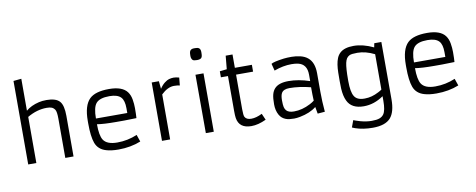

<svg xmlns="http://www.w3.org/2000/svg" viewBox="-82 -1245 4662 1882"><g transform="rotate(-10 2249.0 -303.5)"><path d="M383.3 -515.1Q286.1 -515.1 190.4 -459V0H109.4V-831.1L188.5 -838.9V-521Q238.8 -564 319.3 -583Q351.6 -590.8 395.5 -590.8Q439.5 -590.8 472.7 -580.8Q505.9 -570.8 525.4 -548.8Q560.5 -509.3 560.5 -404.8V0H478.5V-390.1Q478.5 -460.4 464.8 -480.7Q451.2 -501 432.4 -508.1Q413.6 -515.1 383.3 -515.1Z M1230 -30.8Q1128.9 9.8 1006.8 9.8Q936 9.8 886.7 -4.9Q808.1 -27.3 782.2 -97.7Q758.3 -163.6 758.3 -293V-317.9Q758.3 -472.7 822.8 -535.2Q880.9 -590.8 1016.6 -590.8Q1148.9 -590.8 1197.3 -525.4Q1220.7 -493.7 1228.3 -448.5Q1235.8 -403.3 1235.8 -362.3Q1235.8 -298.3 1232.9 -263.2Q1164.1 -260.3 1109.4 -260.3Q1109.4 -260.3 1030.8 -260.3Q907.7 -260.3 841.3 -271Q841.3 -158.7 869.6 -114.3Q904.3 -60.1 1007.8 -60.1Q1111.3 -60.1 1206.1 -100.6ZM1153.3 -328.1V-375Q1153.3 -451.7 1123.5 -484.4Q1090.3 -521 1008.8 -521Q911.1 -521 875.5 -478.5Q841.3 -438 841.3 -328.1Z M1649.4 -510.3Q1586.9 -510.3 1522 -447.8V0H1440.9V-581.1H1512.2L1520 -503.9Q1543 -539.6 1569.6 -559.6Q1596.2 -579.6 1613.3 -584Q1637.7 -590.8 1659.7 -590.8Q1681.6 -590.8 1714.8 -582L1707.5 -504.4Q1682.6 -510.3 1649.4 -510.3Z M1916 -720.2Q1883.3 -720.2 1874 -729.5Q1859.4 -744.6 1859.4 -771.2Q1859.4 -797.9 1862.5 -809.3Q1865.7 -820.8 1872.1 -827.1Q1883.8 -838.9 1908 -838.9Q1932.1 -838.9 1942.6 -836.4Q1953.1 -834 1960 -827.1Q1971.7 -815.4 1971.7 -788.8Q1971.7 -762.2 1969 -750.7Q1966.3 -739.3 1960 -732.4Q1947.8 -720.2 1916 -720.2ZM1876.5 -581.1H1956.5V0H1877.4Z M2477.5 -27.8Q2397.9 9.8 2330.6 9.8Q2208.5 9.8 2191.9 -94.7Q2188 -119.6 2188 -167V-513.2H2117.7V-573.2L2188 -581.1L2200.7 -713.9H2268.6V-581.1H2438V-513.2H2268.6V-168.5Q2268.6 -108.4 2277.3 -91.8Q2293.5 -61.5 2341.8 -61.5Q2390.1 -61.5 2449.7 -91.3Z M3053.2 -206.1Q3053.2 -108.9 3062.5 -3.9L2990.2 2L2978 -65.9Q2916 -16.1 2814 3.4Q2780.8 9.8 2754.9 9.8Q2729 9.8 2709.2 7.3Q2689.5 4.9 2671.1 -2.2Q2652.8 -9.3 2637.2 -22Q2621.6 -34.7 2609.9 -55.7Q2585 -100.1 2585 -162.4Q2585 -224.6 2594 -259Q2603 -293.5 2624 -316.4Q2665.5 -361.8 2763.7 -361.8Q2861.8 -361.8 2973.1 -324.7V-388.2Q2973.1 -494.1 2885.7 -513.7Q2857.4 -520 2820.8 -520Q2737.3 -520 2647.5 -486.8L2629.4 -557.1Q2654.3 -573.7 2756.3 -586.9Q2788.6 -590.8 2833.7 -590.8Q2878.9 -590.8 2922.4 -580.1Q2965.8 -569.3 2994.6 -544.9Q3053.2 -496.6 3053.2 -388.2ZM2971.2 -263.7Q2856.9 -292.5 2760.3 -292.5Q2700.7 -292.5 2681.2 -258.3Q2668 -234.4 2668 -187.5Q2668 -140.6 2673.1 -119.6Q2678.2 -98.6 2689.9 -85Q2712.9 -59.1 2765.6 -59.1Q2848.1 -59.1 2929.2 -101.6Q2954.1 -114.3 2974.1 -129.9Q2971.2 -182.6 2971.2 -263.7Z M3648.4 -541 3656.2 -581.1H3726.6L3727.1 -10.7Q3727.1 114.7 3677.7 171.9Q3625 232.4 3499.5 232.4Q3401.9 232.4 3326.2 206.1Q3307.1 199.7 3296.9 194.3L3322.3 125.5Q3331.1 128.4 3348.1 135Q3365.2 141.6 3389.2 147.9Q3449.7 164.1 3500.2 164.1Q3550.8 164.1 3578.1 153.8Q3605.5 143.6 3620.6 122.1Q3646 85.9 3646 -9.3V-55.7Q3552.7 9.8 3448.7 9.8Q3327.1 9.8 3286.6 -76.7Q3263.2 -125.5 3259.3 -200.2Q3257.8 -234.4 3257.8 -275.6Q3257.8 -316.9 3258.5 -358.9Q3259.3 -400.9 3264.6 -436.5Q3270 -472.2 3281.5 -500.7Q3293 -529.3 3314.5 -549.3Q3358.9 -590.8 3451.4 -590.8Q3543.9 -590.8 3648.4 -541ZM3646 -473.6Q3558.1 -517.6 3476.1 -517.6Q3416.5 -517.6 3397.5 -507.8Q3378.4 -498 3368.4 -482.4Q3358.4 -466.8 3352.1 -439.5Q3340.8 -388.2 3340.8 -270.5V-259.8Q3340.8 -151.4 3367.7 -107.9Q3394.5 -63.5 3465.8 -63.5H3473.1Q3540.5 -63.5 3610.8 -100.6Q3630.9 -110.8 3646 -121.6Z M4395.5 -30.8Q4294.4 9.8 4172.4 9.8Q4101.6 9.8 4052.2 -4.9Q3973.6 -27.3 3947.8 -97.7Q3923.8 -163.6 3923.8 -293V-317.9Q3923.8 -472.7 3988.3 -535.2Q4046.4 -590.8 4182.1 -590.8Q4314.5 -590.8 4362.8 -525.4Q4386.2 -493.7 4393.8 -448.5Q4401.4 -403.3 4401.4 -362.3Q4401.4 -298.3 4398.4 -263.2Q4329.6 -260.3 4274.9 -260.3Q4274.9 -260.3 4196.3 -260.3Q4073.2 -260.3 4006.8 -271Q4006.8 -158.7 4035.2 -114.3Q4069.8 -60.1 4173.3 -60.1Q4276.9 -60.1 4371.6 -100.6ZM4318.8 -328.1V-375Q4318.8 -451.7 4289.1 -484.4Q4255.9 -521 4174.3 -521Q4076.7 -521 4041 -478.5Q4006.8 -438 4006.8 -328.1Z"/></g></svg>

Font: Armata
Style: Regular
Weight: 400
Designer: Viktoriya Grabowska
Foundry: Viktoriya Grabowska
Version: Version 1.003